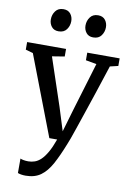

<svg xmlns="http://www.w3.org/2000/svg" viewBox="-109 -857 798 1173"><g transform="rotate(10 290.0 -270.0)"><path d="M135.5 251Q120.5 251 107.2 248.8Q94 246.5 86.5 243V153.5Q93 157 107 159.5Q121 162 136 162Q156.5 162 176 155.2Q195.5 148.5 214 131Q232.5 113.5 250.8 81.8Q269 50 287 0H238.5L49 -494.5L3 -507.5V-554.5H244.5V-507.5L167.5 -495L266.5 -199.5L311.5 -55.5L354 -200.5L443 -495.5L376 -507.5V-554.5H577V-507.5L526.5 -495.5Q496 -401.5 470.8 -325.5Q445.5 -249.5 425.5 -190.5Q405.5 -131.5 391.2 -89.2Q377 -47 367.5 -21Q358 5 353.5 15Q323.5 91.5 294.8 144.2Q266 197 228.8 224Q191.5 251 135.5 251ZM179.5 -652.5Q151.5 -652.5 136.5 -671.5Q121.5 -690.5 121.5 -716.5Q121.5 -745.5 138.2 -768.2Q155 -791 187 -791H188Q216.5 -791 231.5 -772Q246.5 -753 246.5 -726.5Q246.5 -698 230 -675.2Q213.5 -652.5 180.5 -652.5ZM394.5 -652.5Q366.5 -652.5 351.5 -671.5Q336.5 -690.5 336.5 -716.5Q336.5 -745.5 353.2 -768.2Q370 -791 402 -791H403Q431.5 -791 446.5 -772Q461.5 -753 461.5 -726.5Q461.5 -698 445 -675.2Q428.5 -652.5 395.5 -652.5Z"/></g></svg>

Font: Merriweather 20pt
Style: Regular
Weight: 400
Version: Version 2.100